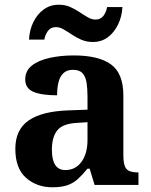

<svg xmlns="http://www.w3.org/2000/svg" viewBox="-20 -784 639 814"><path d="M202 10Q136 10 90.5 -30Q45 -70 45 -153Q45 -234 101 -273Q157 -312 269 -316L351 -319V-374Q351 -408 347 -433.5Q343 -459 330 -473.5Q317 -488 289 -488Q264 -488 249 -474Q234 -460 228 -435.5Q222 -411 222 -380Q155 -380 121 -395Q87 -410 87 -447Q87 -484 115 -506Q143 -528 190 -538.5Q237 -549 293 -549Q398 -549 450.5 -511Q503 -473 503 -379V-124Q503 -83 516 -68Q529 -53 563 -53H567V0H381L360 -69H351Q329 -42 309.5 -24.5Q290 -7 265 1.5Q240 10 202 10ZM257 -63Q300 -63 325.5 -98Q351 -133 351 -191V-266L306 -263Q246 -260 223 -231.5Q200 -203 200 -149Q200 -63 257 -63ZM374 -606Q347 -606 325 -615.5Q303 -625 284.5 -637.5Q266 -650 249.5 -659.5Q233 -669 217 -669Q195 -669 183 -652.5Q171 -636 168 -616H103Q105 -657 121.5 -690.5Q138 -724 165.5 -744Q193 -764 229 -764Q256 -764 277.5 -754.5Q299 -745 317.5 -732.5Q336 -720 352.5 -710.5Q369 -701 385 -701Q407 -701 419 -717.5Q431 -734 434 -754H499Q497 -714 480.5 -680Q464 -646 437 -626Q410 -606 374 -606Z"/></svg>

Font: Noto Serif Khojki
Style: Bold
Weight: 700
Version: Version 2.003